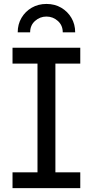

<svg xmlns="http://www.w3.org/2000/svg" viewBox="-20 -975 481 995"><path d="M44.9 0V-82H174.3V-645.5H44.9V-727.5H396V-645.5H267.1V-82H396V0ZM220.7 -954.6Q263.7 -954.6 297.1 -935.1Q330.6 -915.5 350.1 -882.3Q369.6 -849.1 369.6 -807.6H305.2Q305.2 -843.8 279.8 -866.5Q254.4 -889.2 220.7 -889.2Q187 -889.2 161.6 -866.5Q136.2 -843.8 136.2 -807.6H71.8Q71.8 -849.1 91.3 -882.3Q110.8 -915.5 144.5 -935.1Q178.2 -954.6 220.7 -954.6Z"/></svg>

Font: Inter Variable LoSnoCo
Style: Regular
Weight: 400
Designer: Rasmus Andersson
Foundry: rsms
Version: Version 4.000;git-a52131595; featfreeze: case,dlig,ss01,ss02